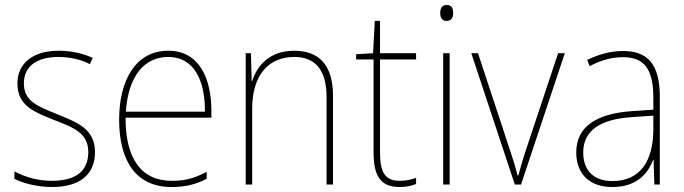

<svg xmlns="http://www.w3.org/2000/svg" viewBox="-20 -742 2751 772"><path d="M362 -130C362 -226 287 -251 207 -284C132 -315 76 -334 76 -407C76 -477 130 -513 215 -513C260 -513 310 -502 341 -484L353 -509C317 -526 269 -538 215 -538C110 -538 50 -485 50 -407C50 -317 116 -292 199 -259C277 -229 335 -206 335 -131C335 -59 291 -15 189 -15C134 -15 82 -29 38 -53V-23C70 -7 125 10 189 10C305 10 362 -44 362 -130Z M657 -538C523 -538 459 -416 459 -261C459 -100 523 10 670 10C726 10 769 -1 811 -23V-51C759 -24 723 -15 670 -15C548 -15 484 -105 485 -269H830V-295C830 -427 781 -538 657 -538ZM657 -513C759 -513 805 -420 804 -293H486C496 -438 561 -513 657 -513Z M1163 -538C1063 -538 1013 -477 994 -416H992L989 -528H968V0H994V-305C994 -446 1065 -513 1163 -513C1244 -513 1293 -465 1293 -352V0H1319V-357C1319 -481 1262 -538 1163 -538Z M1586 -15C1525 -15 1508 -55 1508 -130V-503H1653V-528H1508V-658H1487L1480 -528L1412 -524V-503H1482V-130C1482 -42 1505 10 1586 10C1615 10 1634 5 1653 -2V-27C1635 -20 1613 -15 1586 -15Z M1776 -722C1756 -722 1750 -706 1750 -690C1750 -673 1756 -658 1775 -658C1796 -658 1802 -672 1802 -690C1802 -706 1798 -722 1776 -722ZM1788 -528H1762V0H1788Z M2050 0H2075L2251 -528H2224L2096 -143C2082 -102 2074 -72 2064 -36H2061C2052 -72 2043 -102 2029 -143L1902 -528H1875Z M2485 -537C2435 -537 2386 -523 2341 -501L2351 -476C2400 -502 2443 -512 2485 -512C2569 -512 2607 -467 2607 -347V-301L2519 -295C2380 -285 2297 -234 2297 -129C2297 -49 2344 10 2442 10C2539 10 2584 -42 2606 -99H2608L2611 0H2633V-353C2633 -483 2585 -537 2485 -537ZM2520 -271 2607 -277V-220C2606 -98 2557 -14 2442 -14C2367 -14 2325 -57 2325 -129C2325 -220 2398 -263 2520 -271Z"/></svg>

Font: Noto Sans Ethiopic SemiCondensed Thin
Style: Regular
Weight: 100
Width: 4
Designer: Monotype Design Team
Foundry: Monotype Imaging Inc.
Version: Version 2.102